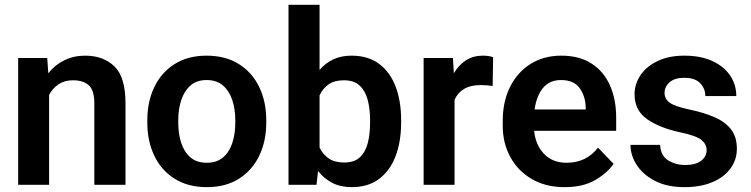

<svg xmlns="http://www.w3.org/2000/svg" viewBox="-20 -770 3130 800"><path d="M283.7 -435.5Q249 -435.5 224.1 -418.9Q199.2 -402.3 184.6 -374.5V0H55.7V-528.3H176.8L181.2 -464.8Q208.5 -499.5 247.8 -518.8Q287.1 -538.1 335 -538.1Q410.6 -538.1 456.8 -493.4Q502.9 -448.7 502.9 -338.9V0H373V-339.8Q373 -394 349.9 -414.8Q326.7 -435.5 283.7 -435.5Z M593.8 -258.8V-269Q593.8 -346.2 622.8 -407Q651.9 -467.8 707.3 -502.9Q762.7 -538.1 840.8 -538.1Q919.9 -538.1 975.6 -502.9Q1031.2 -467.8 1060.3 -407Q1089.4 -346.2 1089.4 -269V-258.8Q1089.4 -182.1 1060.3 -121.3Q1031.2 -60.5 975.8 -25.4Q920.4 9.8 841.8 9.8Q763.2 9.8 707.5 -25.4Q651.9 -60.5 622.8 -121.3Q593.8 -182.1 593.8 -258.8ZM722.7 -269V-258.8Q722.7 -212.9 734.9 -175Q747.1 -137.2 773.2 -114.5Q799.3 -91.8 841.8 -91.8Q883.8 -91.8 909.9 -114.5Q936 -137.2 948.2 -175Q960.4 -212.9 960.4 -258.8V-269Q960.4 -314 948.2 -352.1Q936 -390.1 909.7 -413.3Q883.3 -436.5 840.8 -436.5Q799.3 -436.5 773.2 -413.3Q747.1 -390.1 734.9 -352.1Q722.7 -314 722.7 -269Z M1651.4 -269.5V-259.3Q1651.4 -180.7 1628.4 -119.9Q1605.5 -59.1 1559.8 -24.7Q1514.2 9.8 1445.8 9.8Q1398.9 9.8 1364.3 -8.1Q1329.6 -25.9 1305.2 -57.6L1298.8 0H1182.1V-750H1311.5V-478.5Q1335.4 -506.8 1368.4 -522.5Q1401.4 -538.1 1444.8 -538.1Q1513.7 -538.1 1559.6 -503.9Q1605.5 -469.7 1628.4 -409.2Q1651.4 -348.6 1651.4 -269.5ZM1522 -259.3V-269.5Q1522 -314.5 1512.5 -352.3Q1502.9 -390.1 1479.2 -412.8Q1455.6 -435.5 1413.1 -435.5Q1373.5 -435.5 1349.1 -418.5Q1324.7 -401.4 1311.5 -372.6V-155.8Q1324.7 -127 1349.6 -109.9Q1374.5 -92.8 1414.1 -92.8Q1456.1 -92.8 1479.5 -114.7Q1502.9 -136.7 1512.5 -174.3Q1522 -211.9 1522 -259.3Z M2034.7 -531.7 2032.7 -411.6Q2010.3 -415.5 1983.4 -415.5Q1940.4 -415.5 1913.6 -399.4Q1886.7 -383.3 1874 -354V0H1745.1V-528.3H1867.2L1871.1 -464.8Q1891.1 -499 1921.4 -518.6Q1951.7 -538.1 1991.7 -538.1Q2016.6 -538.1 2034.7 -531.7Z M2333 9.8Q2252.9 9.8 2195.1 -24.4Q2137.2 -58.6 2106 -116.5Q2074.7 -174.3 2074.7 -246.1V-265.6Q2074.7 -347.2 2105.5 -408.4Q2136.2 -469.7 2191.2 -503.9Q2246.1 -538.1 2318.4 -538.1Q2393.6 -538.1 2444.6 -505.4Q2495.6 -472.7 2521.5 -414.3Q2547.4 -356 2547.4 -279.3V-225.1H2205.6Q2210.9 -167 2246.3 -129.4Q2281.7 -91.8 2340.8 -91.8Q2422.9 -91.8 2471.7 -154.8L2536.6 -87.4Q2511.7 -50.3 2460.9 -20.3Q2410.2 9.8 2333 9.8ZM2317.4 -436.5Q2269.5 -436.5 2242.4 -403.3Q2215.3 -370.1 2207.5 -314H2420.4V-323.7Q2418.9 -369.6 2395 -403.1Q2371.1 -436.5 2317.4 -436.5Z M2924.3 -144.5Q2924.3 -168.9 2902.8 -186.8Q2881.3 -204.6 2812 -219.2Q2729.5 -236.8 2676.8 -273.2Q2624 -309.6 2624 -377Q2624 -420.4 2648.9 -457Q2673.8 -493.7 2720.5 -515.9Q2767.1 -538.1 2831.5 -538.1Q2898.9 -538.1 2947.3 -516.1Q2995.6 -494.1 3021.7 -456.1Q3047.9 -418 3047.9 -369.6H2918.9Q2918.9 -400.9 2897.5 -423.3Q2876 -445.8 2831.1 -445.8Q2791 -445.8 2770 -427.2Q2749 -408.7 2749 -382.8Q2749 -357.4 2771 -341.8Q2793 -326.2 2853 -313.5Q2911.6 -301.3 2956.1 -282.2Q3000.5 -263.2 3025.4 -231.7Q3050.3 -200.2 3050.3 -150.4Q3050.3 -104 3023.4 -67.6Q2996.6 -31.2 2947.5 -10.7Q2898.4 9.8 2832 9.8Q2759.3 9.8 2709 -16.4Q2658.7 -42.5 2632.8 -83Q2606.9 -123.5 2606.9 -166.5H2730.5Q2732.9 -120.6 2764.2 -101.6Q2795.4 -82.5 2834.5 -82.5Q2878.4 -82.5 2901.4 -100.1Q2924.3 -117.7 2924.3 -144.5Z"/></svg>

Font: Vazirmatn RD UI SemiBold
Style: Regular
Weight: 600
Designer: Saber Rastikerdar
Foundry: Saber Rastikerdar
Version: Version 33.003